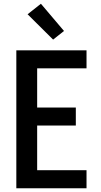

<svg xmlns="http://www.w3.org/2000/svg" viewBox="-20 -1003 540 1023"><path d="M67 0V-735H441V-639H178V-430H384V-334H178V-96H441V0ZM263 -792 127 -927 198 -983 321 -838Z"/></svg>

Font: Iosevka Term
Style: Bold
Weight: 700
Monospace: yes
Designer: Belleve Invis
Foundry: Belleve Invis
Version: Version 30.0.1